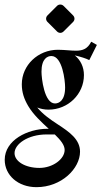

<svg xmlns="http://www.w3.org/2000/svg" viewBox="-65 -512 436 826"><path d="M194.3 -370.6C199.2 -370.6 204.3 -372.6 208.3 -376.5L249.5 -417.7C253.4 -421.6 255.4 -426.8 255.4 -431.6C255.4 -436.5 253.4 -441.7 249.5 -445.6L208.3 -486.8C204.3 -490.7 199.2 -492.4 194.3 -492.4C189.5 -492.4 184.3 -490.7 180.4 -486.8L139.2 -445.6C135.3 -441.7 133.3 -436.5 133.3 -431.6C133.3 -426.8 135.3 -421.6 139.2 -417.7L180.4 -376.5C184.3 -372.6 189.5 -370.6 194.3 -370.6ZM113.5 -203.6C113.5 -259.8 139.2 -271 156.2 -271C203.4 -271 215.1 -165.8 215.1 -135.7C215.1 -79.6 189 -66.9 171.6 -66.9C125.2 -66.9 113.5 -176.3 113.5 -203.6ZM170.7 66.4C195.3 90.3 213.1 111.8 213.1 133.1C213.1 172.4 161.9 210.4 104.5 210.4C43.5 210.4 -2.4 182.4 -2.4 146.7C-2.4 107.9 54.9 66.4 135.5 66.4ZM28.8 -149.4C28.8 -115 38.6 -86.2 56.2 -56.2C78.4 -18.6 113.3 13.4 144.5 42H139.4C54.2 42 -44.7 90.6 -44.7 175.5C-44.7 241.9 12.7 293.2 92 293.2C199.7 293.2 279.3 212.9 279.3 140.6C279.3 87.6 233.9 55.9 183.3 22.9C151.1 2 119.4 -20.3 95.2 -49.6C109.6 -43.7 126 -40.3 143.6 -40.3C227.8 -40.3 296.1 -106.9 296.1 -189C296.1 -223.6 281.5 -253.9 256.8 -273.7C282.2 -267.8 305.4 -260.5 319.1 -253.4L351.8 -318.8L327.4 -332.5C311.3 -300.8 289.8 -293.9 261.5 -293.9C251.5 -293.9 240 -294.7 227.8 -295.7C215.1 -296.6 199.2 -297.9 184.3 -297.9C98.4 -297.9 28.8 -231.4 28.8 -149.4Z"/></svg>

Font: RisaltypS01
Style: Medium
Weight: 500
Italic angle: -9°
Designer: gluk
Foundry: gluk
Version: Version 0.24